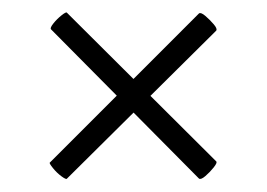

<svg xmlns="http://www.w3.org/2000/svg" viewBox="-20 -340 418 301"><path d="M85 -60Q84 -58 76.5 -63.5Q69 -69 63 -76.5Q57 -84 58 -85L292 -319Q295 -321 302 -315Q309 -309 315 -302Q321 -295 319 -292ZM60 -294Q58 -296 63.5 -303Q69 -310 76.5 -316Q84 -322 85 -320L319 -87Q321 -85 315 -77.5Q309 -70 302 -64Q295 -58 292 -60Z"/></svg>

Font: Cormorant Infant Light
Style: Regular
Weight: 300
Designer: Christian Thalmann (Catharsis Fonts)
Foundry: Catharsis Fonts
Version: Version 4.001